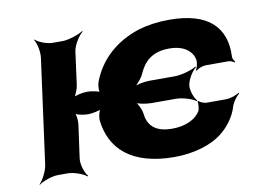

<svg xmlns="http://www.w3.org/2000/svg" viewBox="-67 -651 1030 773"><g transform="rotate(-10 448.5 -264.0)"><path d="M602 -104C528 -104 502 -138 497 -187C494 -205 481 -230 470 -238L465 -235C478 -227 514 -220 536 -220H637C663 -220 705 -207 717 -196L720 -199C708 -210 696 -244 699 -265C702 -286 722 -320 738 -331L736 -334C720 -323 675 -310 649 -310H545C524 -310 490 -304 477 -296L478 -293C491 -301 512 -325 519 -341C540 -389 573 -424 645 -424C701 -424 738 -399 745 -359C746 -349 742 -326 735 -320L739 -317C745 -324 766 -332 778 -332H871C879 -332 890 -327 894 -323L897 -326C894 -330 888 -339 888 -347C894 -466 826 -538 665 -538C619 -538 576 -532 539 -521C443 -490 374 -428 341 -340C337 -327 335 -301 342 -294L347 -296C340 -304 306 -310 290 -310C270 -310 237 -303 228 -295L231 -292C240 -300 251 -328 253 -344L271 -478C274 -502 297 -539 314 -552L312 -554C294 -542 252 -528 228 -528H187C163 -528 128 -542 117 -554L115 -552C125 -539 133 -502 130 -478L72 -50C69 -26 50 11 36 24L37 26C52 14 91 0 115 0H156C180 0 218 14 232 26L235 24C222 11 210 -26 213 -50L232 -187C234 -203 231 -230 224 -238L220 -235C227 -227 257 -220 277 -220C293 -220 327 -226 336 -234L333 -236C324 -229 319 -203 319 -190C331 -70 416 10 591 10C672 10 742 -13 784 -45C815 -69 846 -106 859 -152C864 -168 881 -189 891 -197L889 -200C878 -192 852 -183 835 -183H756C745 -183 728 -190 724 -196L720 -194C723 -188 721 -168 718 -158C699 -123 654 -104 602 -104Z"/></g></svg>

Font: Asimov
Style: EdgeWideIt
Weight: 500
Designer: Google
Version: Version 2.000980: 2014